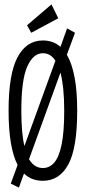

<svg xmlns="http://www.w3.org/2000/svg" viewBox="-20 -811 390 873"><path d="M66 42 29 24 60 -61Q40 -100 29.5 -161Q19 -222 19 -308Q19 -474 59.5 -550.5Q100 -627 175 -627Q222 -627 255 -598L285 -682L321 -662L284 -562Q307 -523 319 -460Q331 -397 331 -308Q331 -137 290.5 -63Q250 11 175 11Q123 11 89 -22ZM77 -308Q77 -256 80.5 -216Q84 -176 91 -147L232 -535Q210 -569 175 -569Q131 -569 104 -508.5Q77 -448 77 -308ZM175 -47Q205 -47 226.5 -71.5Q248 -96 260 -153Q272 -210 272 -308Q272 -364 267.5 -407Q263 -450 255 -481L112 -87Q125 -66 140.5 -56.5Q156 -47 175 -47ZM122 -662 103 -696 214 -791 245 -728Z"/></svg>

Font: Inconsolata ExtraCondensed
Style: Regular
Weight: 400
Width: 2
Monospace: yes
Designer: Raph Levien, Cyreal, Brenton Simpson
Foundry: Raph Levien, Cyreal, Google
Version: Version 3.001; ttfautohint (v1.8.2.53-6de2)